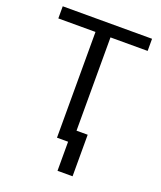

<svg xmlns="http://www.w3.org/2000/svg" viewBox="-159 -812 915 1088"><g transform="rotate(20 298.5 -268.0)"><path d="M567.4 -637.7H343.3V0H252.9V-637.7H28.8V-710.9H567.4ZM410.6 175.3H319.8V-75.2H410.6Z"/></g></svg>

Font: Roboto Web
Style: Regular
Weight: 400
Designer: Google
Version: Version 1.200310; 2013